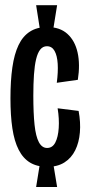

<svg xmlns="http://www.w3.org/2000/svg" viewBox="-20 -700 347 753"><path d="M137 -582 121.7 -679.7H204L188.3 -582ZM121.7 33.3 137 -61.7H188.3L204 33.3ZM165.3 -45.7Q125.7 -45.7 98 -62.3Q70.3 -79 53.2 -112.7Q36 -146.3 28.5 -196.7Q21 -247 21 -314.3Q21 -383.7 28.5 -435.8Q36 -488 52.7 -523Q69.3 -558 97.3 -576Q125.3 -594 165.3 -594Q214.7 -594 244.3 -567.2Q274 -540.3 284.3 -494Q294.7 -447.7 285.3 -387L202.7 -375.3Q208.3 -417.7 206.3 -449.8Q204.3 -482 194 -500.3Q183.7 -518.7 164 -518.7Q148.3 -518.7 138 -505.8Q127.7 -493 121.7 -468.2Q115.7 -443.3 113.2 -407.2Q110.7 -371 110.7 -325Q110.7 -256.3 115.5 -210.7Q120.3 -165 132.5 -142.3Q144.7 -119.7 164.7 -119.7Q186 -119.7 197 -141.2Q208 -162.7 210.3 -198.3Q212.7 -234 206 -275.3L288.3 -265Q296.7 -220.3 293.3 -180.7Q290 -141 275 -110.7Q260 -80.3 232.8 -63Q205.7 -45.7 165.3 -45.7Z"/></svg>

Font: Bricolage Grotesque 96pt ExtraBold Condensed
Style: Regular
Weight: 800
Width: 3
Version: Version 1.001;gftools[0.9.33.dev8+g029e19f]